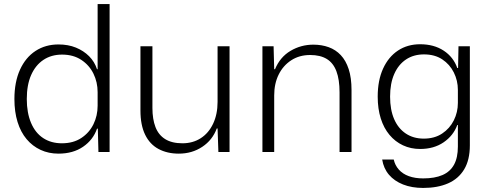

<svg xmlns="http://www.w3.org/2000/svg" viewBox="-20 -749 2415 946"><path d="M268 8Q220 8 180 -10.5Q140 -29 111 -63.5Q82 -98 66.5 -148Q51 -198 51 -261Q51 -345 78.5 -405.5Q106 -466 155 -498Q204 -530 268 -530Q316 -530 354 -514.5Q392 -499 419 -472Q446 -445 458 -408H461V-729H520V0H465L462 -115H458Q439 -60 389.5 -26Q340 8 268 8ZM285 -43Q341 -43 380.5 -69Q420 -95 440.5 -137Q461 -179 461 -228V-295Q461 -344 440.5 -386Q420 -428 380.5 -454Q341 -480 286 -480Q233 -480 194 -454Q155 -428 133.5 -379.5Q112 -331 112 -261Q112 -193 133 -143.5Q154 -94 193 -68.5Q232 -43 285 -43Z M861 8Q804 8 761 -15Q718 -38 695 -85.5Q672 -133 672 -204V-521H731V-217Q731 -162 746 -123Q761 -84 794 -63.5Q827 -43 879 -43Q930 -43 969 -68Q1008 -93 1030 -139.5Q1052 -186 1052 -247V-521H1111V0H1056L1052 -116H1048Q1027 -59 976.5 -25.5Q926 8 861 8Z M1273 0V-521H1328L1331 -408H1335Q1360 -468 1411.5 -498.5Q1463 -529 1524 -529Q1565 -529 1599.5 -516.5Q1634 -504 1659 -477.5Q1684 -451 1698 -408.5Q1712 -366 1712 -305V0H1653V-294Q1653 -357 1637.5 -398Q1622 -439 1590 -458.5Q1558 -478 1508 -478Q1455 -478 1415 -452Q1375 -426 1353 -381.5Q1331 -337 1331 -279V0Z M2065 177Q2009 177 1966 160Q1923 143 1896.5 112Q1870 81 1863 37H1920Q1926 65 1945 86.5Q1964 108 1994.5 119Q2025 130 2065 130Q2122 130 2160 113.5Q2198 97 2217 62.5Q2236 28 2236 -27V-133H2233Q2214 -81 2166 -48Q2118 -15 2050 -15Q2004 -15 1965.5 -33Q1927 -51 1899 -84.5Q1871 -118 1856 -165.5Q1841 -213 1841 -273Q1841 -353 1867.5 -411Q1894 -469 1941 -500Q1988 -531 2050 -531Q2118 -531 2166 -499.5Q2214 -468 2233 -414H2237L2239 -521H2295V-33Q2295 39 2267 85.5Q2239 132 2187.5 154.5Q2136 177 2065 177ZM2068 -66Q2121 -66 2158.5 -91Q2196 -116 2216 -156Q2236 -196 2236 -242V-306Q2236 -352 2216 -392Q2196 -432 2159 -456.5Q2122 -481 2069 -481Q2018 -481 1980.5 -456Q1943 -431 1922.5 -384.5Q1902 -338 1902 -273Q1902 -208 1922 -162Q1942 -116 1979.5 -91Q2017 -66 2068 -66Z"/></svg>

Font: Mona Sans Light
Style: Regular
Weight: 300
Designer: Deni Anggara
Foundry: GitHub
Version: Version 2.000